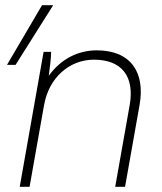

<svg xmlns="http://www.w3.org/2000/svg" viewBox="-20 -720 623 740"><path d="M56 0H94L150 -316V-315C168 -420 247 -490 342 -490C449 -490 499 -426 480 -316L424 0H462L518 -316C540 -440 485 -526 353 -526C280 -526 214 -492 168 -428C173 -466 177 -498 177 -520H148ZM7 -470H40L185 -700H142Z"/></svg>

Font: Fixel Text 20240404 ExtraLight
Style: Italic
Weight: 200
Width: 4
Italic angle: -10°
Designer: AlfaBravo + MacPaw
Foundry: Kyrylo Tkachov, Marchela Mozhyna, Serhii Makarenko, Maria Weinstein, Zakhar Kryvoshyya
Version: Version 1.211;Glyphs 3.2 (3225)